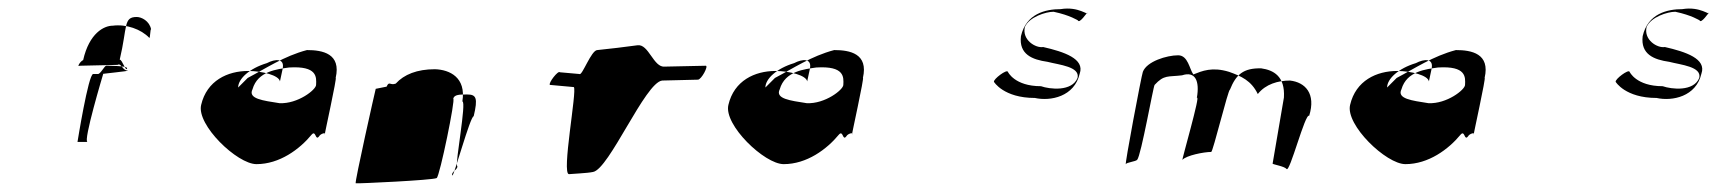

<svg xmlns="http://www.w3.org/2000/svg" viewBox="-20 -419 3970 441"><path d="M163 -268C156 -264 164 -278 171 -281C185 -343 219 -360 239 -360C270 -364 304 -352 323 -332C325 -331 325 -352 327 -352C323 -371 305 -380 294 -380C263 -380 273 -358 255 -282C261 -282 269 -253 272 -262C273 -268 230 -268 224 -268C220 -268 211 -249 205 -249H194C183 -249 158 -93 158 -93C147 -93 181 -93 181 -93C170 -93 217 -249 217 -249C206 -249 283 -256 273 -257C261 -257 259 -275 250 -270Z M442 -178C431 -132 525 -42 569 -42C622 -42 668 -76 696 -110C706 -121 704 -94 713 -106C716 -112 730 -116 726 -110C724 -105 755 -244 751 -240C764 -296 721 -304 685 -304C632 -290 591 -262 549 -240L527 -218C527 -238 553 -262 593 -274C612 -284 635 -286 629 -260L623 -232C621 -246 582 -256 550 -256C503 -256 455 -234 442 -178ZM560 -214C572 -256 617 -260 644 -264C709 -268 707 -242 706 -224C706 -213 664 -180 622 -182C584 -188 549 -192 560 -214Z M843 -215C842 -212 794 1 797 2C801 3 973 -5 983 -10C990 -14 1027 -194 1021 -192C1023 -202 1036 -202 1053 -202C1074 -202 1078 -194 1068 -152C1060 -152 1022 -12 1019 -16C1015 -24 1034 -31 1030 -38C1025 -43 1052 -186 1042 -186C1051 -241 1013 -259 979 -260C938 -260 908 -248 889 -227C876 -222 874 -234 868 -220Z M1243 -224 1298 -219C1306 -212 1269 -18 1287 -19C1295 -20 1328 -21 1342 -24C1379 -30 1462 -230 1501 -234L1583 -236C1591 -236 1608 -268 1601 -268L1507 -266C1481 -263 1470 -319 1444 -315C1423 -312 1373 -306 1352 -304C1338 -304 1317 -244 1311 -249L1266 -253C1262 -258 1239 -228 1243 -224Z M1653 -178C1642 -132 1736 -42 1780 -42C1833 -42 1879 -76 1907 -110C1917 -121 1915 -94 1924 -106C1927 -112 1941 -116 1937 -110C1935 -105 1966 -244 1962 -240C1975 -296 1932 -304 1896 -304C1843 -290 1802 -262 1760 -240L1738 -218C1738 -238 1764 -262 1804 -274C1823 -284 1846 -286 1840 -260L1834 -232C1832 -246 1793 -256 1761 -256C1714 -256 1666 -234 1653 -178ZM1771 -214C1783 -256 1828 -260 1855 -264C1920 -268 1918 -242 1917 -224C1917 -213 1875 -180 1833 -182C1795 -188 1760 -192 1771 -214Z M2263 -231C2263 -231 2285 -194 2357 -194C2393 -186 2448 -197 2460 -250C2472 -284 2424 -300 2376 -311C2359 -308 2327 -327 2334 -357C2344 -380 2382 -392 2400 -392C2438 -384 2456 -372 2456 -372C2459 -364 2477 -390 2477 -390C2480 -382 2458 -405 2416 -398C2382 -398 2337 -388 2325 -336C2320 -294 2351 -282 2386 -277C2413 -270 2461 -266 2455 -240C2442 -208 2391 -214 2371 -221C2310 -221 2295 -254 2295 -254C2293 -261 2261 -237 2263 -231Z M2605 -254C2602 -247 2562 -35 2566 -42C2567 -46 2589 -48 2592 -52C2601 -62 2629 -221 2632 -224C2654 -248 2663 -242 2695 -246C2725 -256 2736 -234 2729 -194C2739 -206 2693 -48 2696 -52C2705 -62 2745 -70 2762 -70C2766 -70 2801 -214 2805 -213C2819 -248 2836 -263 2877 -262C2905 -258 2932 -244 2929 -195L2903 -43C2905 -41 2930 -37 2935 -31C2942 -20 2978 -161 2987 -153C3003 -204 2978 -230 2943 -234C2916 -234 2887 -226 2869 -203C2854 -234 2831 -244 2803 -254C2764 -266 2741 -256 2721 -248C2712 -260 2709 -292 2686 -292C2660 -292 2614 -278 2605 -254Z M3081 -178C3070 -132 3164 -42 3208 -42C3261 -42 3307 -76 3335 -110C3345 -121 3343 -94 3352 -106C3355 -112 3369 -116 3365 -110C3363 -105 3394 -244 3390 -240C3403 -296 3360 -304 3324 -304C3271 -290 3230 -262 3188 -240L3166 -218C3166 -238 3192 -262 3232 -274C3251 -284 3274 -286 3268 -260L3262 -232C3260 -246 3221 -256 3189 -256C3142 -256 3094 -234 3081 -178ZM3199 -214C3211 -256 3256 -260 3283 -264C3348 -268 3346 -242 3345 -224C3345 -213 3303 -180 3261 -182C3223 -188 3188 -192 3199 -214Z M3691 -231C3691 -231 3713 -194 3785 -194C3821 -186 3876 -197 3888 -250C3900 -284 3852 -300 3804 -311C3787 -308 3755 -327 3762 -357C3772 -380 3810 -392 3828 -392C3866 -384 3884 -372 3884 -372C3887 -364 3905 -390 3905 -390C3908 -382 3886 -405 3844 -398C3810 -398 3765 -388 3753 -336C3748 -294 3779 -282 3814 -277C3841 -270 3889 -266 3883 -240C3870 -208 3819 -214 3799 -221C3738 -221 3723 -254 3723 -254C3721 -261 3689 -237 3691 -231Z"/></svg>

Font: pokerface
Style: oblique
Weight: 400
Version: Version 1